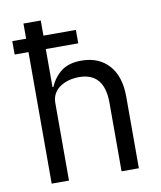

<svg xmlns="http://www.w3.org/2000/svg" viewBox="-83 -807 734 874"><g transform="rotate(-10 284.0 -370.0)"><path d="M21 0ZM85 0V-608H21V-670H85V-740H165V-670H315V-608H165V-432H169Q188 -476 222.5 -502Q257 -528 315 -528Q395 -528 441.5 -476.5Q488 -425 488 -331V0H408V-317Q408 -456 291 -456Q267 -456 244.5 -450Q222 -444 204 -432Q186 -420 175.5 -401.5Q165 -383 165 -358V0Z"/></g></svg>

Font: Aneliza
Style: Regular
Weight: 400
Designer: Mike Abbink, Paul van der Laan, Pieter van Rosmalen
Foundry: Bold Monday
Version: Version 3.001;September 8, 2019;FontCreator 11.5.0.2425 64-b